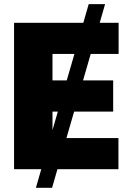

<svg xmlns="http://www.w3.org/2000/svg" viewBox="-20 -817 643 927"><path d="M461.4 -707H552.7V-556.6H418L380.9 -428.7H526.4V-278.3H337.9L300.8 -150.4H551.8V0H257.3L231.4 89.8H153.3L179.2 0H47.9V-707H382.3L408.2 -796.9H487.3ZM259.3 -278.3H233.4V-189ZM302.2 -428.7 339.4 -556.6H233.4V-428.7Z"/></svg>

Font: Pretendard GOV Black
Style: Regular
Weight: 900
Designer: Base glyphs from Inter by Rasmus Andersson; Hangeul glyphs from Noto Sans CJK(Source Han Sans) by Jang Soo-young and Kan
Foundry: Kil Hyung-jin
Version: Version 1.309